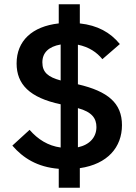

<svg xmlns="http://www.w3.org/2000/svg" viewBox="-20 -800 640 902"><path d="M355 82V-10C486 -29 553 -109 553 -212C553 -315 488 -371 346 -404V-590C399 -579 435 -554 461 -522L543 -593C498 -648 438 -681 355 -690V-780H256V-690C131 -676 58 -608 58 -502C58 -404 119 -341 265 -310V-107C206 -115 158 -145 119 -190L38 -116C88 -58 155 -15 256 -7V82ZM179 -507C179 -552 208 -581 265 -591V-422C206 -438 179 -460 179 -507ZM433 -203C433 -156 402 -120 346 -108V-292C413 -274 433 -243 433 -203Z"/></svg>

Font: IBM Plex Devanagari Medium
Style: Regular
Weight: 600
Designer: Mike Abbink, Paul van der Laan, Pieter van Rosmalen, Erin McLaughlin
Foundry: Bold Monday
Version: Version 1.0